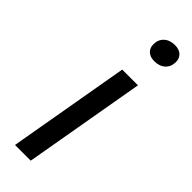

<svg xmlns="http://www.w3.org/2000/svg" viewBox="-230 -684 699 699"><g transform="rotate(45 119.5 -334.5)"><path d="M37 0 119 -470H200L118 0ZM180 -574Q158 -574 146 -585.5Q134 -597 134 -615Q134 -640 150 -654.5Q166 -669 192 -669Q214 -669 226 -657.5Q238 -646 238 -628Q238 -603 222 -588.5Q206 -574 180 -574Z"/></g></svg>

Font: Gantari
Style: Italic
Weight: 400
Italic angle: -10°
Designer: Anugrah Pasau
Foundry: Lafontype
Version: Version 1.000; ttfautohint (v1.8.3)